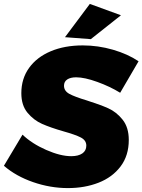

<svg xmlns="http://www.w3.org/2000/svg" viewBox="-42 -948 728 981"><path d="M666 -635 572 -474Q520 -506 455 -529.5Q390 -553 347 -553Q318 -553 301.5 -542Q285 -531 285 -510Q285 -483 313 -468Q341 -453 401 -435Q468 -414 510.5 -395Q553 -376 584.5 -336.5Q616 -297 616 -233Q616 -153 574 -97.5Q532 -42 461.5 -14.5Q391 13 305 13Q215 13 127 -17.5Q39 -48 -22 -101L73 -260Q121 -214 194 -182Q267 -150 322 -150Q358 -150 378.5 -164Q399 -178 399 -204Q399 -231 371 -245.5Q343 -260 282 -277Q216 -296 173 -315Q130 -334 98.5 -372Q67 -410 67 -472Q67 -546 106.5 -601Q146 -656 217 -686Q288 -716 381 -716Q459 -716 535 -694Q611 -672 666 -635ZM417 -928 576 -870 422 -748 290 -758Z"/></svg>

Font: Gontserrat ExtraBold
Style: Italic
Weight: 800
Italic angle: -11.3°
Designer: Julieta Ulanovsky
Foundry: Julieta Ulanovsky
Version: Version 6.001